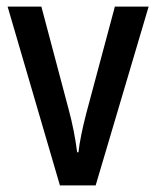

<svg xmlns="http://www.w3.org/2000/svg" viewBox="-20 -626 472 580"><path d="M161 -66H269L429 -606H327L241 -285C229 -239 220 -195 217 -166H213C208 -207 199 -253 187 -297L105 -606H3Z"/></svg>

Font: Noto Sans Malayalam UI Condensed Medium
Style: Regular
Weight: 500
Width: 3
Designer: Jelle Bosma - Monotype Design Team
Foundry: Monotype Imaging Inc.
Version: Version 2.104